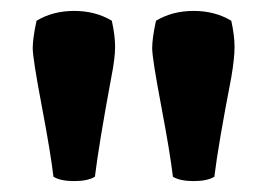

<svg xmlns="http://www.w3.org/2000/svg" viewBox="-20 -816 491 352"><path d="M266 -778Q296 -796 335 -796Q374 -796 404 -778Q410 -751 410 -730Q410 -709 404 -674Q380 -550 373 -492Q360 -484 335 -484Q310 -484 297 -492Q292 -535 275.5 -622Q259 -709 259 -727.5Q259 -746 266 -778ZM47 -778Q77 -796 116 -796Q155 -796 185 -778Q191 -751 191 -730Q191 -709 184 -674Q161 -550 154 -492Q141 -484 116 -484Q91 -484 78 -492Q73 -535 56.5 -622Q40 -709 40 -727.5Q40 -746 47 -778Z"/></svg>

Font: Signika
Style: Bold
Weight: 700
Designer: Anna Giedrys
Foundry: Anna Giedrys
Version: Version 1.001